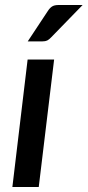

<svg xmlns="http://www.w3.org/2000/svg" viewBox="-20 -748 350 768"><path d="M196.5 -510 135 0H29.5L90.5 -510ZM310.5 -728 184.5 -598.5Q176 -589.5 168.8 -586Q161.5 -582.5 150 -582.5H91L171 -703.5Q179 -716 188.2 -722Q197.5 -728 214.5 -728Z"/></svg>

Font: Lato 2
Style: Italic
Weight: 600
Italic angle: -7°
Designer: Lukasz Dziedzic with Adam Twardoch and Botio Nikoltchev
Foundry: tyPoland Lukasz Dziedzic
Version: Version 2.015; 2015-08-06; http://www.latofonts.com/